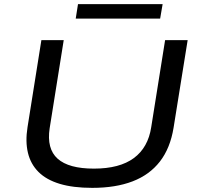

<svg xmlns="http://www.w3.org/2000/svg" viewBox="-20 -899 960 928"><path d="M426 9Q333 9 268.5 -10.5Q204 -30 166 -68Q128 -106 115 -160.5Q102 -215 113 -284L180 -705H288L220 -279Q205 -180 258.5 -132Q312 -84 434 -84Q558 -84 627 -135Q696 -186 711 -285L778 -705H887L819 -282Q803 -183 753 -118.5Q703 -54 621 -22.5Q539 9 426 9ZM346 -809 357 -879H766L754 -809Z"/></svg>

Font: Nunito Sans 10pt Expanded Medium
Style: Italic
Weight: 500
Width: 7
Italic angle: -9°
Designer: Vernon Adams
Foundry: Vernon Adams
Version: Version 3.101;gftools[0.9.27]